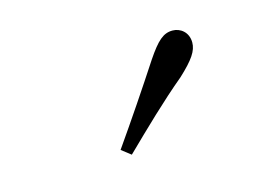

<svg xmlns="http://www.w3.org/2000/svg" viewBox="-44 -887 519 358"><g transform="rotate(-15 216.0 -708.0)"><path d="M156 -620 174 -606C216 -647 257 -687 299 -722C327 -748 337 -763 337 -779C337 -799 322 -810 307 -810C289 -810 277 -799 256 -768C224 -719 191 -670 156 -620Z"/></g></svg>

Font: Noto Serif JP Light
Style: Regular
Weight: 300
Designer: Ryoko NISHIZUKA 西塚涼子 (kana & ideographs); Frank Grießhammer (Latin, Greek & Cyrillic); Wenlong ZHANG 张文龙 (bopomofo); San
Foundry: Adobe
Version: Version 2.001;hotconv 1.1.0;makeotfexe 2.6.0